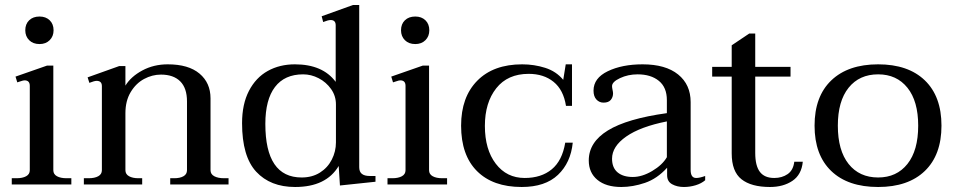

<svg xmlns="http://www.w3.org/2000/svg" viewBox="-20 -737 3809 767"><path d="M81 -616Q81 -641 96.5 -656Q112 -671 138 -671Q163 -671 178.5 -656Q194 -641 194 -616Q194 -592 178.5 -576.5Q163 -561 138 -561Q112 -561 96.5 -576.5Q81 -592 81 -616ZM27 -25H46Q70 -25 84.5 -33Q99 -41 99 -57V-394Q99 -416 78 -416Q73 -416 63 -412.5Q53 -409 49 -408L42 -431L168 -475H193V-57Q193 -41 207.5 -33Q222 -25 246 -25H265V0H27Z M893 -25V0H660V-25H676Q699 -25 713 -33Q727 -41 727 -57V-332Q727 -385 700 -412Q673 -439 623 -439Q588 -439 555.5 -421.5Q523 -404 502 -369Q481 -334 481 -285V-57Q481 -41 495.5 -33Q510 -25 533 -25H548V0H315V-25H334Q358 -25 372.5 -33Q387 -41 387 -57V-393Q387 -414 366 -414Q357 -414 337 -406L330 -428L456 -473H481V-395Q503 -431 548.5 -455.5Q594 -480 650 -480Q733 -480 777 -443Q821 -406 821 -344V-57Q821 -41 836 -33Q851 -25 875 -25Z M947 -245Q947 -321 974.5 -374Q1002 -427 1049.5 -453.5Q1097 -480 1158 -480Q1269 -480 1321 -410V-636Q1321 -657 1301 -657Q1291 -657 1271 -649L1265 -672L1390 -717H1415V-69Q1415 -51 1425.5 -42.5Q1436 -34 1457 -34H1480V-11L1338 4L1333 -74Q1283 10 1159 10Q1060 10 1003.5 -51Q947 -112 947 -245ZM1322 -168V-320Q1322 -354 1302.5 -381.5Q1283 -409 1253 -424.5Q1223 -440 1191 -440Q1117 -440 1078.5 -389.5Q1040 -339 1040 -242Q1040 -28 1185 -28Q1227 -28 1258 -47.5Q1289 -67 1305.5 -99.5Q1322 -132 1322 -168Z M1582 -616Q1582 -641 1597.5 -656Q1613 -671 1639 -671Q1664 -671 1679.5 -656Q1695 -641 1695 -616Q1695 -592 1679.5 -576.5Q1664 -561 1639 -561Q1613 -561 1597.5 -576.5Q1582 -592 1582 -616ZM1528 -25H1547Q1571 -25 1585.5 -33Q1600 -41 1600 -57V-394Q1600 -416 1579 -416Q1574 -416 1564 -412.5Q1554 -409 1550 -408L1543 -431L1669 -475H1694V-57Q1694 -41 1708.5 -33Q1723 -25 1747 -25H1766V0H1528Z M1822 -235Q1822 -349 1886.5 -414.5Q1951 -480 2066 -480Q2114 -480 2158 -466Q2202 -452 2230 -418L2240 -480H2265V-314H2241Q2231 -378 2191.5 -410Q2152 -442 2092 -442Q2008 -442 1962.5 -384.5Q1917 -327 1917 -234Q1917 -140 1960.5 -83Q2004 -26 2076 -26Q2142 -26 2184 -60.5Q2226 -95 2238 -167H2268Q2260 -87 2209 -38.5Q2158 10 2064 10Q1949 10 1885.5 -53.5Q1822 -117 1822 -235Z M2332 -96Q2332 -169 2408.5 -216Q2485 -263 2644 -285V-337Q2644 -388 2612 -414Q2580 -440 2527 -440Q2489 -440 2457 -425Q2425 -410 2425 -393Q2425 -387 2427 -378Q2429 -369 2429 -364Q2429 -349 2420 -338Q2411 -327 2391 -327Q2374 -327 2362.5 -339.5Q2351 -352 2351 -375Q2351 -425 2408 -452.5Q2465 -480 2547 -480Q2639 -480 2689 -439.5Q2739 -399 2739 -329V-58Q2739 -26 2761 -26Q2775 -26 2797 -34V-17Q2782 -4 2759 3Q2736 10 2712 10Q2685 10 2665 -1Q2645 -12 2645 -37V-67Q2605 -23 2556.5 -6.5Q2508 10 2462 10Q2401 10 2366.5 -18.5Q2332 -47 2332 -96ZM2644 -109V-252Q2538 -231 2481.5 -191.5Q2425 -152 2425 -103Q2425 -67 2447 -48.5Q2469 -30 2508 -30Q2545 -30 2585.5 -54Q2626 -78 2644 -109Z M3187 -91Q3182 -39 3145.5 -14.5Q3109 10 3056 10Q2981 10 2942 -21Q2903 -52 2903 -124V-431H2825V-470H2903V-556L2973 -603H2997V-470H3138V-431H2997V-126Q2997 -75 3015.5 -50.5Q3034 -26 3073 -26Q3104 -26 3126.5 -41.5Q3149 -57 3153 -91Z M3234 -235Q3234 -352 3301 -416Q3368 -480 3488 -480Q3608 -480 3674.5 -416Q3741 -352 3741 -235Q3741 -118 3674.5 -54Q3608 10 3488 10Q3367 10 3300.5 -54Q3234 -118 3234 -235ZM3648 -235Q3648 -333 3605 -386.5Q3562 -440 3488 -440Q3413 -440 3370 -386.5Q3327 -333 3327 -235Q3327 -136 3370 -82Q3413 -28 3488 -28Q3562 -28 3605 -82Q3648 -136 3648 -235Z"/></svg>

Font: TavirajRegular
Style: Regular
Weight: 400
Designer: Katatrad Team
Foundry: CadsonDemak
Version: Version 1.001